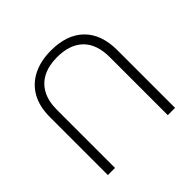

<svg xmlns="http://www.w3.org/2000/svg" viewBox="-178 -904 1083 1083"><g transform="rotate(-45 364.0 -362.0)"><path d="M96 0V-462Q96 -548 129.5 -606Q163 -664 223.5 -694Q284 -724 366 -724Q493 -724 562.5 -655.5Q632 -587 632 -460V0H574V-461Q574 -566 519.5 -619.5Q465 -673 363 -673Q298 -673 251 -649.5Q204 -626 178.5 -579.5Q153 -533 153 -462V0Z"/></g></svg>

Font: Noto Sans Georgian Light
Style: Regular
Weight: 300
Version: Version 2.002